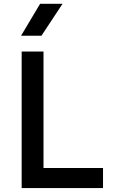

<svg xmlns="http://www.w3.org/2000/svg" viewBox="-20 -964 584 984"><path d="M91 0V-700H203V-103H508V0ZM88 -781 185.5 -944.5H300.5L192.5 -781Z"/></svg>

Font: Geologica EX
Style: Regular
Weight: 400
Designer: Sindre Bremnes, Frode Helland
Foundry: Monokrom Skriftforlag AS
Version: Version 1.010;gftools[0.9.28]